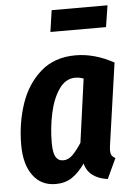

<svg xmlns="http://www.w3.org/2000/svg" viewBox="-54 -796 590 853"><g transform="rotate(-5 240.5 -369.5)"><path d="M467 -499 416 -142Q413 -124 413 -111Q413 -98 417.5 -90Q422 -82 434 -76L392 14Q353 9 326.5 -10Q300 -29 291 -64Q263 -24 232.5 -4Q202 16 160 16Q95 16 58.5 -34Q22 -84 22 -170Q22 -266 50.5 -351.5Q79 -437 140.5 -491.5Q202 -546 297 -546Q381 -546 467 -499ZM158 -168Q158 -124 169 -105Q180 -86 203 -86Q225 -86 244 -104.5Q263 -123 285 -157L324 -440Q305 -447 287 -447Q244 -447 215 -405.5Q186 -364 172 -300Q158 -236 158 -168ZM195 -659 209 -755H458L443 -659Z"/></g></svg>

Font: Fira Sans Compressed SemiBold
Style: Italic
Weight: 600
Width: 1
Italic angle: -8°
Designer: bBox Type GmbH & Carrois Corporate GbR & Edenspiekermann AG
Foundry: bBox Type GmbH & Carrois Corporate GbR & Edenspiekermann AG
Version: Version 4.301